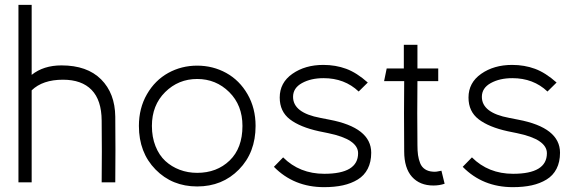

<svg xmlns="http://www.w3.org/2000/svg" viewBox="-20 -753 2374 793"><path d="M110.8 0H56.2V-732.9H110.8V-443.8Q159.7 -482.9 233.9 -482.9Q339.8 -482.9 397.5 -425.3Q455.1 -367.7 456.1 -271Q457.5 -135.7 456.1 0H399.9Q401.4 -127.4 399.9 -254.9Q399.4 -339.4 358.4 -381.6Q317.4 -423.8 240.2 -423.8Q156.2 -423.8 110.8 -379.9Z M607.4 -232.9Q607.4 -186.5 622.3 -149.2Q637.2 -111.8 662.8 -88.1Q688.5 -64.5 722.2 -51.8Q755.9 -39.1 794.4 -39.1Q875.5 -39.1 928.5 -90.1Q981.4 -141.1 981.4 -232.9Q981.4 -318.4 926.8 -372.6Q872.1 -426.8 794.4 -426.8Q716.8 -426.8 662.1 -372.6Q607.4 -318.4 607.4 -232.9ZM553.7 -232.9Q553.7 -306.2 586.9 -363.8Q620.1 -421.4 674.8 -451.7Q729.5 -481.9 794.4 -481.9Q859.4 -481.9 914.3 -451.7Q969.2 -421.4 1002.4 -363.8Q1035.6 -306.2 1035.6 -232.9Q1035.6 -123 967 -53Q898.4 17.1 794.4 17.1Q690.9 17.1 622.3 -53Q553.7 -123 553.7 -232.9Z M1318.4 20Q1193.8 20 1111.3 -64L1149.4 -103Q1217.3 -35.2 1319.3 -35.2Q1459 -35.2 1459 -120.1Q1459 -177.7 1335.4 -203.1L1297.4 -210.9Q1219.2 -228 1177.2 -260.3Q1135.3 -292.5 1135.3 -350.1Q1135.3 -411.6 1187.7 -448.2Q1240.2 -484.9 1315.4 -484.9Q1366.2 -484.9 1409.9 -468.8Q1453.6 -452.6 1499 -412.1L1461.4 -375Q1403.3 -430.2 1316.4 -430.2Q1264.2 -430.2 1227.3 -409.9Q1190.4 -389.6 1190.4 -353Q1190.4 -287.1 1303.2 -266.1L1340.3 -258.8Q1513.2 -226.1 1513.2 -122.1Q1513.2 -84 1498.8 -55.9Q1484.4 -27.8 1457.5 -11.5Q1430.7 4.9 1396.2 12.5Q1361.8 20 1318.4 20Z M1770 13.2Q1713.9 13.2 1681.6 -22.7Q1649.4 -58.6 1649.4 -127.9Q1647.9 -298.8 1649.4 -418H1566.4L1577.1 -470.2H1647.9V-567.9H1704.1V-470.2H1790V-418H1704.1Q1702.6 -285.6 1704.1 -153.8Q1704.1 -129.9 1706.5 -112.5Q1709 -95.2 1715.3 -79.1Q1721.7 -63 1735.4 -54Q1749 -44.9 1769 -43.9Q1781.2 -42.5 1803.2 -47.9L1816.4 5.9Q1794.9 13.2 1770 13.2Z M2098.1 20Q1973.6 20 1891.1 -64L1929.2 -103Q1997.1 -35.2 2099.1 -35.2Q2238.8 -35.2 2238.8 -120.1Q2238.8 -177.7 2115.2 -203.1L2077.1 -210.9Q1999 -228 1957 -260.3Q1915 -292.5 1915 -350.1Q1915 -411.6 1967.5 -448.2Q2020 -484.9 2095.2 -484.9Q2146 -484.9 2189.7 -468.8Q2233.4 -452.6 2278.8 -412.1L2241.2 -375Q2183.1 -430.2 2096.2 -430.2Q2043.9 -430.2 2007.1 -409.9Q1970.2 -389.6 1970.2 -353Q1970.2 -287.1 2083 -266.1L2120.1 -258.8Q2293 -226.1 2293 -122.1Q2293 -84 2278.6 -55.9Q2264.2 -27.8 2237.3 -11.5Q2210.4 4.9 2176 12.5Q2141.6 20 2098.1 20Z"/></svg>

Font: Kreadon Light
Style: Regular
Weight: 300
Designer: kohakuno
Foundry: StudioGnu
Version: Version 1.000;Glyphs 3.1.2 (3151)